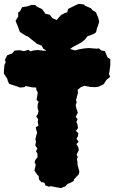

<svg xmlns="http://www.w3.org/2000/svg" viewBox="-28 -939 587 987"><path d="M286 28 270 25 258 23 233 18 225 21 206 15 200 0 184 -3 172 -17 171 -34 163 -41 149 -62 153 -80 156 -92 150 -104 153 -116 165 -131 164 -151 157 -161 164 -176 153 -192 157 -209 154 -224 158 -241 163 -258 159 -269 156 -285 170 -293 166 -312 168 -326 158 -341 166 -352 170 -367 165 -385 166 -404 171 -416 160 -425 163 -444 165 -455 166 -464 159 -477 158 -489 137 -490 104 -497 98 -491 75 -489 59 -495 19 -508 12 -523 10 -533 -8 -560V-574L-5 -606L1 -618L-2 -633L9 -655L34 -664L47 -679L74 -681L95 -676L118 -683L128 -675L146 -680L166 -682L198 -678L227 -680L245 -675L265 -682L292 -684L307 -680L333 -687L358 -680L381 -686L404 -690L429 -692L466 -689L481 -690L492 -680L511 -676L516 -665L524 -645L539 -635V-604L535 -573L532 -559L538 -544L519 -528L505 -506L478 -493L462 -491L436 -492L406 -498L388 -491L371 -477L373 -462L367 -440L363 -426L366 -412L361 -399L365 -381L372 -360L361 -338L371 -327L365 -312L370 -300L373 -280L362 -266L374 -255L373 -239L365 -226L376 -210L365 -199L375 -180L377 -167L366 -145L372 -131L367 -122L370 -108L371 -90L380 -57L377 -43L369 -35L361 -26L353 -18L351 -9L334 1L320 6L306 21H301ZM270 -654 265 -660 226 -669 193 -690 187 -704 163 -713 152 -722 113 -753 106 -754 74 -775 66 -797 52 -832 66 -855 65 -874 75 -882 86 -902 111 -906 135 -914 153 -913 163 -904 187 -893 200 -877 204 -869 228 -863 241 -846 263 -836 286 -862 305 -872 318 -876 322 -893 362 -913 377 -919 405 -916 408 -910 439 -897 447 -887 465 -876 477 -848 482 -828 480 -820 470 -792 466 -773 451 -763 422 -753 409 -736 389 -720 355 -702 343 -695 302 -665 282 -664Z"/></svg>

Font: Winky Rough Black
Style: Regular
Weight: 900
Designer: Simon Atzbach
Foundry: typofactur
Version: Version 1.206; ttfautohint (v1.8.4.7-5d5b)